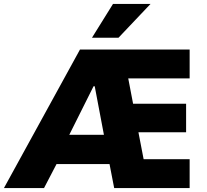

<svg xmlns="http://www.w3.org/2000/svg" viewBox="-61 -957 1055 977"><path d="M-41 0 346 -705H904V-558H522L582 -608L626 -378L543 -429H886V-284H574L633 -338L681 -89L600 -147H904V0H520L482 -196L538 -122H193L262 -190L163 0ZM415 -518 276 -240 274 -271H511L475 -233L421 -518ZM407 -765 514 -937H705L542 -765Z"/></svg>

Font: Nunito Sans 7pt SemiCondensed Black
Style: Regular
Weight: 900
Width: 4
Designer: Vernon Adams
Foundry: Vernon Adams
Version: Version 3.101;gftools[0.9.27]